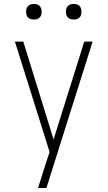

<svg xmlns="http://www.w3.org/2000/svg" viewBox="-20 -944 540 964"><path d="M171 0Q178 -22 185 -44.5Q192 -67 199 -89L229 -181L55 -735H97L249 -244L403 -735H445L213 0ZM350 -846Q342 -846 334.5 -848Q327 -850 321 -856Q315 -862 313 -869.5Q311 -877 311 -885Q311 -893 313 -900.5Q315 -908 321 -914Q327 -920 334.5 -922Q342 -924 350 -924Q358 -924 365.5 -922Q373 -920 379 -914Q385 -908 387 -900.5Q389 -893 389 -885Q389 -877 387 -869.5Q385 -862 379 -856Q373 -850 365.5 -848Q358 -846 350 -846ZM150 -846Q142 -846 134.5 -848Q127 -850 121 -856Q115 -862 113 -869.5Q111 -877 111 -885Q111 -893 113 -900.5Q115 -908 121 -914Q127 -920 134.5 -922Q142 -924 150 -924Q158 -924 165.5 -922Q173 -920 179 -914Q185 -908 187 -900.5Q189 -893 189 -885Q189 -877 187 -869.5Q185 -862 179 -856Q173 -850 165.5 -848Q158 -846 150 -846Z"/></svg>

Font: Zed Sans Extralight
Style: Regular
Weight: 200
Designer: Belleve Invis
Foundry: Belleve Invis
Version: Version 1.0.0; ttfautohint (v1.8.4)